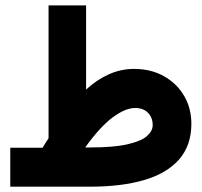

<svg xmlns="http://www.w3.org/2000/svg" viewBox="-20 -702 758 722"><path d="M140.1 -146.5Q146 -156.2 151.6 -165Q157.2 -173.8 162.6 -182.1V-681.6H303.7V-365.2Q344.2 -402.3 389.4 -422.6Q434.6 -442.9 483.9 -442.9Q546.9 -442.9 595.5 -416Q644 -389.2 671.9 -342.3Q699.7 -295.4 699.7 -235.4Q699.2 -154.3 653.1 -102.1Q606.9 -49.8 522 -24.9Q437 0 318.8 0H18.6V-146.5ZM316.9 -147.5Q407.7 -147.5 459.5 -159.4Q511.2 -171.4 532.7 -190.4Q554.2 -209.5 554.2 -231.4Q554.2 -259.8 536.6 -277.8Q519 -295.9 488.3 -295.9Q451.2 -295.9 403.6 -260.5Q356 -225.1 300.3 -147.5Z"/></svg>

Font: Vazir Black UI
Style: Black-UI
Weight: 900
Designer: Saber Rastikerdar
Foundry: Saber Rastikerdar
Version: Version 30.1.0